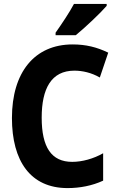

<svg xmlns="http://www.w3.org/2000/svg" viewBox="-20 -951 603 981"><path d="M264 -784V-771H367C416 -811 493 -884 525 -921V-931H358C334 -886 297 -831 264 -784ZM325 10C388 10 451 -2 507 -28V-168C458 -140 400 -124 349 -124C243 -124 193 -198 193 -350C193 -498 242 -590 360 -590C400 -590 447 -580 490 -555L533 -682C475 -710 419 -724 351 -724C156 -724 41 -581 41 -348C41 -128 136 10 325 10Z"/></svg>

Font: Noto Sans Mono SemiCondensed ExtraBold
Style: Regular
Weight: 800
Width: 4
Designer: Monotype Design Team
Foundry: Monotype Imaging Inc.
Version: Version 2.014